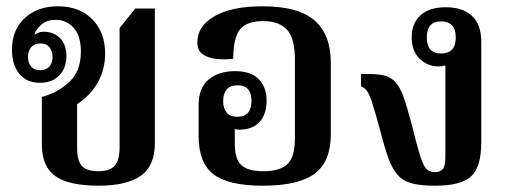

<svg xmlns="http://www.w3.org/2000/svg" viewBox="-20 -579 1624 610"><path d="M293 11Q200 11 156.5 -19Q113 -49 113 -120V-271Q165 -285 201 -319.5Q237 -354 237 -415Q237 -465 214 -490.5Q191 -516 157 -516Q129 -516 112 -501.5Q95 -487 89 -469H90Q106 -480 125 -478Q154 -476 172.5 -456Q191 -436 191 -401Q191 -363 168.5 -339.5Q146 -316 107 -316Q64 -316 41 -345Q18 -374 18 -421Q18 -484 58.5 -521.5Q99 -559 164 -559Q233 -559 273.5 -517.5Q314 -476 314 -409Q314 -360 291.5 -318.5Q269 -277 225 -248V-108Q225 -69 240 -52Q255 -35 293 -35Q329 -35 344.5 -52.5Q360 -70 360 -112V-490L410 -552H472V-125Q472 -51 426.5 -20Q381 11 293 11ZM108 -356Q127 -356 137 -367.5Q147 -379 147 -398Q147 -417 137 -429Q127 -441 108 -441Q89 -441 79 -429Q69 -417 69 -398Q69 -379 79 -367.5Q89 -356 108 -356Z M815 11Q705 11 658 -25.5Q611 -62 611 -147V-245Q611 -300 643 -326.5Q675 -353 727 -353Q777 -353 802 -327.5Q827 -302 827 -259Q827 -216 804.5 -191.5Q782 -167 740 -167Q733 -167 726 -169V-122Q726 -73 747 -54Q768 -35 817 -35Q868 -35 892.5 -57Q917 -79 917 -141V-388Q917 -458 891.5 -485Q866 -512 816 -512Q763 -512 742 -485Q721 -458 721 -392Q692 -389 666 -392Q640 -395 623.5 -407Q607 -419 607 -445Q607 -496 661.5 -527.5Q716 -559 814 -559Q928 -559 979.5 -514Q1031 -469 1031 -379V-152Q1031 -66 980 -27.5Q929 11 815 11ZM734 -208Q779 -208 779 -259Q779 -282 768.5 -295Q758 -308 735 -308Q711 -308 700 -294.5Q689 -281 689 -258Q689 -235 700 -221.5Q711 -208 734 -208Z M1364 11Q1318 11 1290 4Q1262 -3 1244.5 -22Q1227 -41 1214.5 -75Q1202 -109 1188 -164Q1172 -223 1162.5 -252.5Q1153 -282 1145 -291.5Q1137 -301 1127 -304V-344H1145Q1180 -344 1201.5 -339Q1223 -334 1238 -316Q1250 -303 1261 -274Q1272 -245 1289 -180Q1305 -115 1315 -83.5Q1325 -52 1335 -42Q1345 -32 1362 -32Q1378 -32 1386.5 -41.5Q1395 -51 1395 -81V-371Q1385 -368 1374 -368Q1338 -368 1313 -392.5Q1288 -417 1288 -461Q1288 -505 1316 -530.5Q1344 -556 1396 -556Q1450 -556 1479.5 -528.5Q1509 -501 1509 -446V-127Q1509 -47 1476 -18Q1443 11 1364 11ZM1381 -409Q1428 -409 1428 -460Q1428 -511 1381 -511Q1336 -511 1336 -460Q1336 -409 1381 -409Z"/></svg>

Font: Noto Serif Thai SemiCondensed SemiBold
Style: Regular
Weight: 600
Width: 4
Designer: Monotype Design Team
Foundry: Monotype Imaging Inc.
Version: Version 2.002; ttfautohint (v1.8.4.7-5d5b)